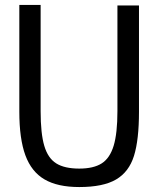

<svg xmlns="http://www.w3.org/2000/svg" viewBox="-20 -747 640 775"><path d="M58 -296V-727H144V-298.5Q144 -208 158.8 -158.2Q173.5 -108.5 207 -87.5Q240.5 -66.5 300 -66.5Q357.5 -66.5 390.5 -87.5Q423.5 -108.5 438.8 -158.8Q454 -209 454 -298.5V-725H541V-296Q541 -182.5 520.8 -117.8Q500.5 -53 448.5 -22.5Q396.5 8 300 8Q212.5 8 159.8 -22.8Q107 -53.5 82.5 -120Q58 -186.5 58 -296Z"/></svg>

Font: JuliaMono
Style: Regular
Weight: 400
Monospace: yes
Designer: cormullion
Foundry: corm
Version: Version 0.055; ttfautohint (v1.8.4)